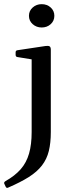

<svg xmlns="http://www.w3.org/2000/svg" viewBox="-49 -720 349 922"><path d="M103 -86V-316H195V-86ZM-28 163Q-32 156 -23 150Q23 124 50.5 92.5Q78 61 90.5 17.5Q103 -26 103 -86H195Q195 -34 185.5 5Q176 44 152.5 74.5Q129 105 89.5 130Q50 155 -10 181Q-18 185 -22 176ZM103 -316V-462L121 -432L35 -446Q26 -447 26 -457V-469Q26 -478 36 -479L169 -499Q183 -501 189 -497.5Q195 -494 195 -481V-316ZM151 -588Q126 -588 108 -604Q90 -620 90 -644Q90 -668 108 -684Q126 -700 151 -700Q177 -700 194.5 -684Q212 -668 212 -644Q212 -620 194.5 -604Q177 -588 151 -588Z"/></svg>

Font: Hahmlet
Style: Regular
Weight: 400
Designer: Minjoo Ham & Mark Frömberg
Foundry: hypertype
Version: Version 1.002